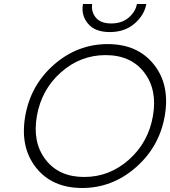

<svg xmlns="http://www.w3.org/2000/svg" viewBox="-20 -929 849 958"><path d="M164 -350Q141 -219 207.5 -132.5Q274 -46 400 -46Q526 -46 623 -132Q720 -218 743 -350Q766 -481 699.5 -567.5Q633 -654 507 -654Q381 -654 284 -568Q187 -482 164 -350ZM802 -350Q775 -196 657.5 -93.5Q540 9 390 9Q240 9 159.5 -93Q79 -195 106 -350Q133 -505 250 -607Q367 -709 517 -709Q667 -709 748 -607Q829 -505 802 -350ZM394 -909H440Q434 -872 457.5 -842Q481 -812 535 -812Q589 -812 623 -842Q657 -872 663 -909H710Q700 -853 651 -811Q602 -769 528 -769Q454 -769 419 -811Q384 -853 394 -909Z"/></svg>

Font: Renner* Light
Style: Light Italic
Weight: 300
Italic angle: -10°
Version: Version 003.000 ; ttfautohint (v0.97) -l 8 -r 50 -G 200 -x 1